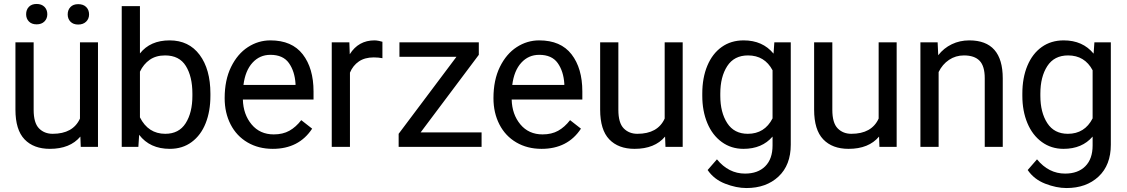

<svg xmlns="http://www.w3.org/2000/svg" viewBox="-20 -742 5692 970"><path d="M165 -722Q190 -722 204.5 -707.5Q219 -693 219 -670Q219 -648 204.5 -633.5Q190 -619 165 -619Q140 -619 126 -633.5Q112 -648 112 -670Q112 -693 126 -707.5Q140 -722 165 -722ZM375 -721Q401 -721 415.5 -706.5Q430 -692 430 -669Q430 -647 415 -632.5Q400 -618 375 -618Q350 -618 336 -632.5Q322 -647 322 -669Q322 -692 336 -706.5Q350 -721 375 -721ZM475 0H388L386 -52Q334 10 232 10Q150 10 104 -38Q58 -86 58 -188V-528H150V-187Q150 -121 177 -93.5Q204 -66 246 -66Q349 -66 384 -143V-528H475Z M838 10Q737 10 683 -61L679 0H595V-711H687V-472Q739 -538 837 -538Q934 -538 988.5 -465Q1043 -392 1043 -269V-258Q1043 -180 1019 -119.5Q995 -59 948.5 -24.5Q902 10 838 10ZM814 -462Q768 -462 736.5 -440Q705 -418 687 -380V-149Q729 -66 815 -66Q884 -66 918 -119.5Q952 -173 952 -258V-269Q952 -355 919 -408.5Q886 -462 814 -462Z M1115 -246Q1115 -338 1147.5 -404Q1180 -470 1232.5 -504Q1285 -538 1346 -538Q1455 -538 1509.5 -467.5Q1564 -397 1564 -280V-239H1207Q1209 -164 1251 -113.5Q1293 -63 1363 -63Q1409 -63 1442 -81.5Q1475 -100 1502 -135L1557 -92Q1490 10 1358 10Q1286 10 1230.5 -22.5Q1175 -55 1145 -113.5Q1115 -172 1115 -246ZM1210 -313H1473V-319Q1469 -382 1439.5 -423.5Q1410 -465 1346 -465Q1292 -465 1255.5 -425Q1219 -385 1210 -313Z M1656 -528H1745L1747 -468Q1791 -538 1872 -538Q1881 -538 1894 -535.5Q1907 -533 1912 -531V-448Q1892 -452 1868 -452Q1823 -452 1793 -431.5Q1763 -411 1748 -375V0H1656Z M1994 -66 2286 -455H1998V-528H2399V-465L2105 -73H2413V0H1994Z M2473 -246Q2473 -338 2505.5 -404Q2538 -470 2590.5 -504Q2643 -538 2704 -538Q2813 -538 2867.5 -467.5Q2922 -397 2922 -280V-239H2565Q2567 -164 2609 -113.5Q2651 -63 2721 -63Q2767 -63 2800 -81.5Q2833 -100 2860 -135L2915 -92Q2848 10 2716 10Q2644 10 2588.5 -22.5Q2533 -55 2503 -113.5Q2473 -172 2473 -246ZM2568 -313H2831V-319Q2827 -382 2797.5 -423.5Q2768 -465 2704 -465Q2650 -465 2613.5 -425Q2577 -385 2568 -313Z M3429 0H3342L3340 -52Q3288 10 3186 10Q3104 10 3058 -38Q3012 -86 3012 -188V-528H3104V-187Q3104 -121 3131 -93.5Q3158 -66 3200 -66Q3303 -66 3338 -143V-528H3429Z M3737 -538Q3833 -538 3888 -471L3892 -528H3975V-11Q3975 92 3913 150Q3851 208 3751 208Q3700 208 3643.5 186Q3587 164 3555 117L3602 63Q3661 135 3744 135Q3809 135 3846 98Q3883 61 3883 -7V-52Q3830 10 3736 10Q3674 10 3626.5 -24.5Q3579 -59 3553.5 -120Q3528 -181 3528 -258V-269Q3528 -349 3553.5 -410Q3579 -471 3626 -504.5Q3673 -538 3737 -538ZM3758 -66Q3843 -66 3883 -144V-387Q3843 -462 3759 -462Q3689 -462 3654 -408Q3619 -354 3619 -269V-258Q3619 -174 3654 -120Q3689 -66 3758 -66Z M4510 0H4423L4421 -52Q4369 10 4267 10Q4185 10 4139 -38Q4093 -86 4093 -188V-528H4185V-187Q4185 -121 4212 -93.5Q4239 -66 4281 -66Q4384 -66 4419 -143V-528H4510Z M4630 -528H4717L4720 -463Q4748 -499 4788.5 -518.5Q4829 -538 4877 -538Q5046 -538 5046 -346V0H4955V-347Q4955 -408 4929 -435Q4903 -462 4850 -462Q4808 -462 4774.5 -439.5Q4741 -417 4722 -378V0H4630Z M5354 -538Q5450 -538 5505 -471L5509 -528H5592V-11Q5592 92 5530 150Q5468 208 5368 208Q5317 208 5260.5 186Q5204 164 5172 117L5219 63Q5278 135 5361 135Q5426 135 5463 98Q5500 61 5500 -7V-52Q5447 10 5353 10Q5291 10 5243.5 -24.5Q5196 -59 5170.5 -120Q5145 -181 5145 -258V-269Q5145 -349 5170.5 -410Q5196 -471 5243 -504.5Q5290 -538 5354 -538ZM5375 -66Q5460 -66 5500 -144V-387Q5460 -462 5376 -462Q5306 -462 5271 -408Q5236 -354 5236 -269V-258Q5236 -174 5271 -120Q5306 -66 5375 -66Z"/></svg>

Font: Freesentation 5 Medium
Style: Regular
Weight: 500
Designer: glyphs from Roboto by Christian Robertson / Hangul glyphs from Noto Sans CJK(Source Han Sans) by Jang Soo-young and Kang
Foundry: PT&
Version: Version 2.001